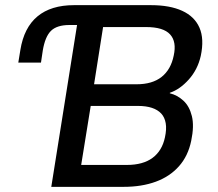

<svg xmlns="http://www.w3.org/2000/svg" viewBox="-20 -725 845 745"><path d="M179 0 279 -628H250Q201 -628 178 -605.5Q155 -583 146 -529L139 -482H51L59 -531Q73 -618 125.5 -661.5Q178 -705 267 -705H566Q639 -705 687 -683Q735 -661 754 -617.5Q773 -574 759 -508Q747 -455 712.5 -416.5Q678 -378 639 -365V-363Q668 -356 691.5 -334.5Q715 -313 724.5 -274.5Q734 -236 722 -179Q710 -120 674.5 -80Q639 -40 584.5 -20Q530 0 460 0ZM295 -85H472Q535 -85 572 -112.5Q609 -140 620 -192Q627 -224 623 -247Q619 -270 605.5 -284.5Q592 -299 569.5 -306.5Q547 -314 515 -314H332ZM345 -398H510Q571 -398 607 -426.5Q643 -455 654 -509Q666 -563 640 -591.5Q614 -620 547 -620H380Z"/></svg>

Font: Nunito Sans 7pt SemiCondensed SemiBold
Style: Italic
Weight: 600
Width: 4
Italic angle: -9°
Designer: Vernon Adams
Foundry: Vernon Adams
Version: Version 3.101;gftools[0.9.27]